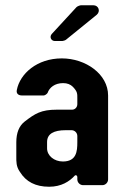

<svg xmlns="http://www.w3.org/2000/svg" viewBox="-20 -704 474 730"><path d="M274 -31V-22C274 -10 284 0 296 0H369C381 0 391 -10 391 -22V-341C391 -422 306 -482 215 -482C121 -482 56 -424 44 -362C41 -348 50 -341 64 -341H146C151 -341 159 -347 161 -351C168 -371 188 -388 220 -388C236 -388 248 -383 257 -374C275 -355 274 -348 274 -328V-308C274 -296 265 -287 254 -287H196C136 -287 113 -272 74 -242C52 -225 42 -198 42 -163V-109C42 -90 41 -71 56 -50C79 -13 115 6 167 6C213 6 244 -14 264 -36C268 -40 274 -37 274 -31ZM230 -209H252C264 -209 274 -199 274 -187V-163C274 -129 271 -90 219 -90C186 -90 159 -112 159 -140V-164C159 -195 184 -209 230 -209ZM189 -548H217C220 -548 229 -551 231 -553L348 -648C363 -661 355 -684 335 -684H288C284 -684 274 -680 271 -677L177 -575C167 -564 174 -548 189 -548Z"/></svg>

Font: DIN Rundschrift
Style: Breit
Weight: 400
Width: 7
Version: Version 1.027